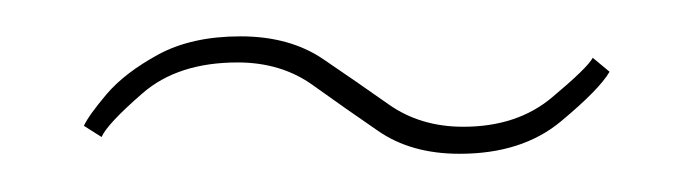

<svg xmlns="http://www.w3.org/2000/svg" viewBox="-20 -728 372 103"><path d="M226.5 -645.5Q200.5 -645.5 182.8 -657.8Q165 -670 148 -682.2Q131 -694.5 107.5 -694.5Q75.5 -694.5 56.5 -678Q37.5 -661.5 34.5 -654.5L25 -660.5Q27.5 -666 37.2 -677.5Q47 -689 65 -698.8Q83 -708.5 109 -708.5Q135.5 -708.5 153.5 -696.2Q171.5 -684 188.5 -672Q205.5 -660 228.5 -660Q257.5 -660 276.2 -675.8Q295 -691.5 298 -697L307 -689.5Q301.5 -680 280.8 -662.8Q260 -645.5 226.5 -645.5Z"/></svg>

Font: Imbue 100pt ExtraLight
Style: Regular
Weight: 200
Designer: Tyler Finck
Foundry: Etcetera Type Company
Version: Version 1.102; ttfautohint (v1.8.3)